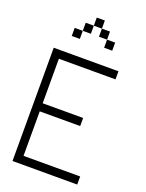

<svg xmlns="http://www.w3.org/2000/svg" viewBox="-173 -1032 846 1115"><g transform="rotate(20 250.0 -475.0)"><path d="M450 -700H50V0H450V-50H100V-325H350V-375H100V-650H450ZM125 -800H175V-850H125ZM175 -850H225V-900H175ZM225 -900H275V-950H225ZM275 -850H325V-900H275ZM325 -800H375V-850H325Z"/></g></svg>

Font: LS-VG5000 Light
Style: Regular
Weight: 400
Designer: Justin Bihan, 2021
Foundry: Justin Bihan, 2021
Version: Version 1.000;Glyphs 3.1.2 (3151)